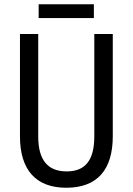

<svg xmlns="http://www.w3.org/2000/svg" viewBox="-20 -874 625 904"><path d="M422 -854H162V-789H422ZM511 -232V-714H424V-232C424 -121 383 -67 294 -67C206 -67 160 -119 160 -231V-714H74V-232C74 -73 150 10 292 10C438 10 511 -75 511 -232Z"/></svg>

Font: Noto Sans Bengali Condensed
Style: Regular
Weight: 400
Width: 3
Designer: Jelle Bosma - Monotype Design Team
Foundry: Monotype Imaging Inc.
Version: Version 2.003